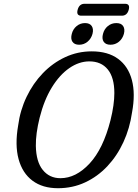

<svg xmlns="http://www.w3.org/2000/svg" viewBox="-20 -982 727 1015"><path d="M465 -710.5Q550.5 -710.5 604.2 -671Q658 -631.5 677.2 -559Q696.5 -486.5 678 -387.5Q666 -303.5 632.5 -230.8Q599 -158 547.5 -103.2Q496 -48.5 430 -17.8Q364 13 286.5 13Q205 13 151.8 -26.8Q98.5 -66.5 78.2 -141Q58 -215.5 76 -319Q86.5 -399 120.5 -470Q154.5 -541 206.5 -595Q258.5 -649 324.5 -679.8Q390.5 -710.5 465 -710.5ZM299.5 -40Q381.5 -40 453.5 -117.5Q525.5 -195 564 -346Q574.5 -388 579.5 -424Q584.5 -460 584.5 -490Q584.5 -572 549.8 -614.8Q515 -657.5 452.5 -657.5Q398 -657.5 346.5 -622Q295 -586.5 254 -519.8Q213 -453 189.5 -359.5Q168.5 -274.5 169.5 -210.5Q171 -127 206.2 -83.5Q241.5 -40 299.5 -40ZM398.5 -745.5Q373.5 -745.5 363 -761.2Q352.5 -777 359.5 -803Q366 -828.5 385.2 -844.2Q404.5 -860 429.5 -860Q454.5 -860 465 -844.2Q475.5 -828.5 469 -803Q462 -777.5 442.8 -761.5Q423.5 -745.5 398.5 -745.5ZM564 -745.5Q539 -745.5 528.2 -761.2Q517.5 -777 524.5 -803Q531 -828.5 550.2 -844.2Q569.5 -860 595 -860Q620.5 -860 631 -844.2Q641.5 -828.5 635 -803Q628 -777.5 608.8 -761.5Q589.5 -745.5 564 -745.5ZM390.5 -930.5Q399 -962 427 -962H641Q669 -962 660.5 -930.5Q652 -899 624 -899H410Q382 -899 390.5 -930.5Z"/></svg>

Font: Fraunces 144pt SuperSoft
Style: Italic
Weight: 400
Italic angle: -16°
Version: Version 1.000;[b76b70a41]